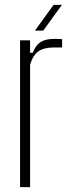

<svg xmlns="http://www.w3.org/2000/svg" viewBox="-20 -765 275 785"><path d="M62 0V-600H103V-549H114Q125.5 -580 145.8 -593Q166 -606 202 -606Q209 -606 218.2 -605.8Q227.5 -605.5 234 -605V-571H202Q160 -571 137.2 -555.2Q114.5 -539.5 103 -500V0ZM123 -640 199 -745H233L157 -640Z"/></svg>

Font: Big Shoulders Text SC Thin
Style: Regular
Weight: 100
Designer: Patric King
Foundry: XO Type Co
Version: Version 2.002